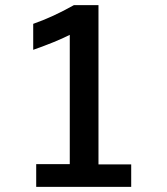

<svg xmlns="http://www.w3.org/2000/svg" viewBox="-20 -731 653 751"><path d="M121.6 0V-88.9H252.9V-594.7Q225.1 -580.6 189.7 -566.2Q154.3 -551.8 109.9 -536.1V-637.7Q187 -664.6 269 -710.9H365.2V-87.9H493.2V0Z"/></svg>

Font: Ride Light
Style: Bold
Weight: 600
Version: Version 3.000